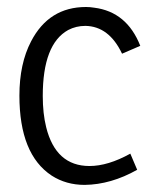

<svg xmlns="http://www.w3.org/2000/svg" viewBox="-20 -517 422 546"><path d="M370.1 -34.2 350.6 -80.1Q287.1 -44.9 234.4 -44.9Q138.7 -44.9 111.3 -155.3Q101.6 -194.3 101.6 -244.1Q101.6 -391.6 173.8 -431.6Q196.3 -443.4 222.7 -443.4Q290 -442.4 327.1 -364.3L378.9 -386.7Q340.8 -483.4 248 -495.1Q236.3 -497.1 224.6 -497.1Q119.1 -497.1 68.4 -399.4Q35.2 -335.9 35.2 -245.1Q35.2 -78.1 127 -17.6Q168 8.8 220.7 8.8Q295.9 7.8 370.1 -34.2Z"/></svg>

Font: Yaldevi Colombo
Style: Regular
Weight: 400
Designer: Sol Matas, Denzil Rajitha, Kosala Senevirathne and Pathum Egodawatta
Foundry: Mooniak
Version: Version 1.020 ; ttfautohint (v1.6)